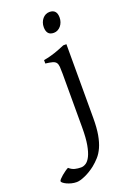

<svg xmlns="http://www.w3.org/2000/svg" viewBox="-277 -723 705 1028"><g transform="rotate(-20 76.0 -209.0)"><path d="M173.3 -48.3Q173.3 7.8 166.3 47.1Q159.2 86.4 146.7 114Q134.3 141.6 117.2 160.6Q100.1 179.7 80.6 195.3Q67.4 205.6 52.7 214.6Q38.1 223.6 23.4 230.2Q8.8 236.8 -4.2 240.5Q-17.1 244.1 -26.4 244.1Q-41.5 244.1 -55.9 240.5Q-70.3 236.8 -81.8 231.4Q-93.3 226.1 -100.3 220.2Q-107.4 214.4 -107.4 210.4Q-107.4 206.1 -100.3 198.5Q-93.3 190.9 -83.5 182.6Q-73.7 174.3 -63.2 167Q-52.7 159.7 -45.4 156.2Q-29.8 169.9 -13.2 174.1Q3.4 178.2 22 178.2Q36.1 178.2 50 169.2Q64 160.2 75.2 137.7Q86.4 115.2 93.3 76.7Q100.1 38.1 100.1 -21V-327.1Q100.1 -352.1 98.9 -367.2Q97.7 -382.3 91.3 -390.9Q85 -399.4 71 -403.3Q57.1 -407.2 31.7 -410.2V-429.7Q52.2 -433.1 68.1 -437.5Q84 -441.9 98.4 -446.5Q112.8 -451.2 126.2 -456.8Q139.6 -462.4 155.3 -468.8H173.3ZM188 -615.7Q188 -602.1 183.6 -589.8Q179.2 -577.6 171.6 -568.6Q164.1 -559.6 153.8 -554.2Q143.6 -548.8 131.8 -548.8Q109.9 -548.8 100.1 -561Q90.3 -573.2 90.3 -595.7Q90.3 -609.4 94.7 -621.6Q99.1 -633.8 106.7 -642.8Q114.3 -651.9 124.5 -657Q134.8 -662.1 146.5 -662.1Q188 -662.1 188 -615.7Z"/></g></svg>

Font: Gentium Plus APac
Style: Regular
Weight: 400
Designer: J. Victor Gaultney, Annie Olsen, Iska Routamaa, Becca Hirsbrunner
Foundry: SIL International
Version: Version 5.000